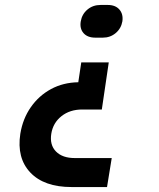

<svg xmlns="http://www.w3.org/2000/svg" viewBox="-20 -575 640 775"><path d="M365 -423Q333 -423 317 -441.5Q301 -460 306 -489Q311 -518 333 -536.5Q355 -555 386 -555H415Q446 -555 462 -536.5Q478 -518 474 -489Q469 -460 447 -441.5Q425 -423 395 -423ZM269 180Q158 180 102.5 121.5Q47 63 62 -35Q72 -96 104.5 -142.5Q137 -189 186 -215.5Q235 -242 296 -243L308 -323H419L391 -133H312Q262 -133 228 -106Q194 -79 187 -35Q180 10 206 36.5Q232 63 282 63H431L412 180Z"/></svg>

Font: JetBrains Mono NL
Style: Bold Italic
Weight: 700
Italic angle: -9°
Designer: Philipp Nurullin, Konstantin Bulenkov
Foundry: JetBrains
Version: Version 2.304; ttfautohint (v1.8.4.7-5d5b)